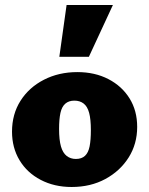

<svg xmlns="http://www.w3.org/2000/svg" viewBox="-20 -731 595 767"><path d="M266 16Q197 16 142.5 -12.5Q88 -41 58 -91Q28 -141 28 -205Q28 -275 62 -328.5Q96 -382 155.5 -412.5Q215 -443 289 -443Q359 -443 413 -415Q467 -387 497.5 -338Q528 -289 528 -224Q528 -156 494 -102Q460 -48 401 -16Q342 16 266 16ZM283 -96Q306 -96 319.5 -108.5Q333 -121 338 -146.5Q343 -172 343 -211Q343 -255 336 -280.5Q329 -306 314 -317.5Q299 -329 277 -329Q255 -329 241 -317Q227 -305 221.5 -280Q216 -255 216 -216Q216 -172 223.5 -146Q231 -120 246.5 -108Q262 -96 283 -96ZM217 -504 246 -711H431L335 -504Z"/></svg>

Font: Ysabeau Infant Black
Style: Regular
Weight: 900
Designer: Christian Thalmann (Catharsis Fonts)
Version: Version 2.001;gftools[0.9.30]; featfreeze: ss01,ss02,lnum